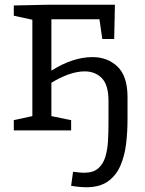

<svg xmlns="http://www.w3.org/2000/svg" viewBox="-20 -548 610 807"><path d="M343 239Q329 239 313 237.5Q297 236 279 233L287 174Q296 175 309.5 176.5Q323 178 334 178Q372 178 393 159.5Q414 141 423 110.5Q432 80 434 43.5Q436 7 436 -30V-124Q436 -191 408 -219.5Q380 -248 336 -248Q304 -248 267.5 -235Q231 -222 196 -200V-60L279 -43V0H38V-43L116 -60V-465L38 -482V-525L178 -528H463L460 -384H410L398 -467H196V-251Q286 -308 369 -308Q432 -308 474 -268Q516 -228 516 -140V-46Q516 6 510 56.5Q504 107 486 148.5Q468 190 433.5 214.5Q399 239 343 239Z"/></svg>

Font: Bitter
Style: Regular
Weight: 400
Designer: Sol Matas, and Bitter project Authors
Foundry: Sol Matas
Version: Version 2.001